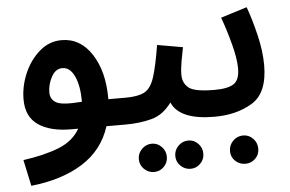

<svg xmlns="http://www.w3.org/2000/svg" viewBox="-49 -518 1234 818"><g transform="rotate(-5 568.0 -109.0)"><path d="M477 5Q544 5 544 -54Q544 -109 487 -109H412Q412 -110 412 -113Q412 -228 363.5 -302.5Q315 -377 235 -377Q182 -377 140.5 -341Q99 -305 75.5 -250.5Q52 -196 52 -139Q52 -65 103 -30Q154 5 243 5H273Q244 56 182.5 80.5Q121 105 29 118L53 230Q185 216 273.5 160.5Q362 105 394 5ZM164 -159Q164 -194 181.5 -226Q199 -258 228 -258Q261 -258 280 -217Q299 -176 299 -108Q214 -101 189 -115.5Q164 -130 164 -159Z M924 -54Q924 -77 910.5 -93Q897 -109 867 -109Q781 -109 756 -129.5Q731 -150 731 -185Q731 -211 737 -244Q743 -277 748 -302L639 -321Q624 -229 609 -183.5Q594 -138 566.5 -123.5Q539 -109 487 -109L477 5Q537 5 587.5 -8.5Q638 -22 674 -72Q707 5 857 5Q924 5 924 -54ZM736 217Q760 217 777.5 199.5Q795 182 795 157Q795 132 777.5 114Q760 96 736 96Q711 96 693 114Q675 132 675 157Q675 182 693 199.5Q711 217 736 217ZM580 217Q604 217 621.5 199.5Q639 182 639 157Q639 132 621.5 114Q604 96 580 96Q555 96 537 114Q519 132 519 157Q519 182 537 199.5Q555 217 580 217Z M857 5Q951 5 1018.5 -36Q1086 -77 1086 -196Q1086 -256 1069 -326.5Q1052 -397 1033 -448L921 -413Q941 -358 957.5 -295.5Q974 -233 974 -192Q974 -142 948.5 -125.5Q923 -109 867 -109ZM970 216Q995 216 1012.5 199Q1030 182 1030 157Q1030 131 1012.5 113Q995 95 970 95Q945 95 927 113Q909 131 909 157Q909 182 927 199Q945 216 970 216Z"/></g></svg>

Font: Noto Sans Arabic UI SemiCondensed Semi
Style: Regular
Weight: 600
Width: 4
Designer: Nadine Chahine - Monotype Design Team
Foundry: Monotype Imaging Inc.
Version: Version 1.900